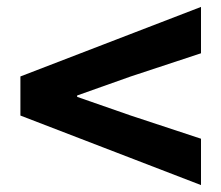

<svg xmlns="http://www.w3.org/2000/svg" viewBox="-20 -656 639 555"><path d="M561 -121 39 -322V-435L561 -636V-502L358 -435L203 -380V-376L358 -322L561 -255Z"/></svg>

Font: Noto Sans SC ExtraBold
Style: Regular
Weight: 800
Designer: Ryoko NISHIZUKA 西塚涼子 (kana, bopomofo & ideographs); Paul D. Hunt (Latin, Greek & Cyrillic); Sandoll Communications 산돌커뮤니
Foundry: Adobe
Version: Version 2.004-H2;hotconv 1.0.118;makeotfexe 2.5.65603